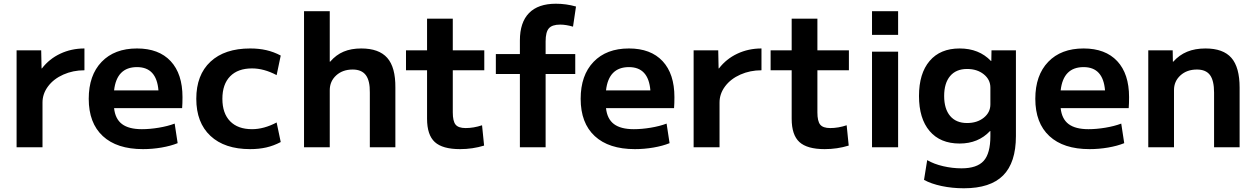

<svg xmlns="http://www.w3.org/2000/svg" viewBox="-20 -790 6726 1030"><path d="M69 -520H201L203 -423H205Q244 -474 303.5 -502Q363 -530 433 -530V-413Q372 -413 320 -390Q268 -367 238 -327Q208 -287 208 -240V0H69Z M456 -260Q456 -386 525 -458Q594 -530 715 -530Q832 -530 895.5 -462Q959 -394 959 -269Q959 -234 957 -210H592Q598 -152 634.5 -124.5Q671 -97 741 -97Q784 -97 832 -105Q880 -113 917 -127L933 -22Q896 -7 846.5 1.5Q797 10 747 10Q607 10 531.5 -60Q456 -130 456 -260ZM830 -305Q820 -430 715 -430Q606 -430 592 -305Z M1033 -260Q1033 -388 1109 -459Q1185 -530 1322 -530Q1369 -530 1408.5 -521Q1448 -512 1486 -492L1464 -387Q1396 -423 1332 -423Q1256 -423 1214.5 -380.5Q1173 -338 1173 -260Q1173 -182 1214.5 -139.5Q1256 -97 1332 -97Q1396 -97 1464 -133L1486 -28Q1448 -8 1408.5 1Q1369 10 1322 10Q1185 10 1109 -61Q1033 -132 1033 -260Z M1611 -730H1749V-459H1751Q1783 -496 1823.5 -513Q1864 -530 1918 -530Q2013 -530 2057.5 -479.5Q2102 -429 2101 -320V0H1964V-293Q1965 -357 1942.5 -387Q1920 -417 1872 -417Q1818 -417 1783.5 -385.5Q1749 -354 1749 -306V0H1611Z M2271 -153V-413H2158V-520H2271V-690H2409V-520H2578V-413H2409V-187Q2409 -140 2424 -121.5Q2439 -103 2478 -103Q2521 -103 2566 -118L2577 -9Q2515 10 2448 10Q2354 10 2312.5 -28Q2271 -66 2271 -153Z M2769 -393H2640V-500H2769V-573Q2769 -670 2818 -720Q2867 -770 2962 -770Q3017 -770 3070 -755L3054 -647Q3016 -658 2985 -658Q2942 -658 2924.5 -638Q2907 -618 2907 -568V-500H3066V-393H2907V0H2769Z M3095 -260Q3095 -386 3164 -458Q3233 -530 3354 -530Q3471 -530 3534.5 -462Q3598 -394 3598 -269Q3598 -234 3596 -210H3231Q3237 -152 3273.5 -124.5Q3310 -97 3380 -97Q3423 -97 3471 -105Q3519 -113 3556 -127L3572 -22Q3535 -7 3485.5 1.5Q3436 10 3386 10Q3246 10 3170.5 -60Q3095 -130 3095 -260ZM3469 -305Q3459 -430 3354 -430Q3245 -430 3231 -305Z M3701 -520H3833L3835 -423H3837Q3876 -474 3935.5 -502Q3995 -530 4065 -530V-413Q4004 -413 3952 -390Q3900 -367 3870 -327Q3840 -287 3840 -240V0H3701Z M4227 -153V-413H4114V-520H4227V-690H4365V-520H4534V-413H4365V-187Q4365 -140 4380 -121.5Q4395 -103 4434 -103Q4477 -103 4522 -118L4533 -9Q4471 10 4404 10Q4310 10 4268.5 -28Q4227 -66 4227 -153Z M4658 -730H4798V-603H4658ZM4658 -513H4798V0H4658Z M4937 175 4954 69Q4990 90 5039.5 101.5Q5089 113 5138 113Q5221 113 5257 73Q5293 33 5293 -60V-87H5291Q5228 -20 5128 -20Q5024 -20 4967 -87Q4910 -154 4910 -275Q4910 -396 4967 -463Q5024 -530 5128 -530Q5232 -530 5296 -463H5298L5299 -520H5430V-60Q5430 82 5361.5 151Q5293 220 5151 220Q5088 220 5031.5 208Q4975 196 4937 175ZM5168 -130Q5222 -130 5257.5 -158.5Q5293 -187 5293 -230V-320Q5293 -363 5257.5 -391.5Q5222 -420 5168 -420Q5109 -420 5077 -382Q5045 -344 5045 -275Q5045 -206 5077 -168Q5109 -130 5168 -130Z M5534 -260Q5534 -386 5603 -458Q5672 -530 5793 -530Q5910 -530 5973.5 -462Q6037 -394 6037 -269Q6037 -234 6035 -210H5670Q5676 -152 5712.5 -124.5Q5749 -97 5819 -97Q5862 -97 5910 -105Q5958 -113 5995 -127L6011 -22Q5974 -7 5924.5 1.5Q5875 10 5825 10Q5685 10 5609.5 -60Q5534 -130 5534 -260ZM5908 -305Q5898 -430 5793 -430Q5684 -430 5670 -305Z M6140 -520H6271L6272 -459H6274Q6306 -495 6348.5 -512.5Q6391 -530 6447 -530Q6542 -530 6586 -479.5Q6630 -429 6630 -320V0H6493V-293Q6493 -358 6471 -387.5Q6449 -417 6401 -417Q6347 -417 6312.5 -385.5Q6278 -354 6278 -307V0H6140Z"/></svg>

Font: Enso
Style: Bold
Weight: 700
Designer: Coji Morishita
Foundry: UNDERFOREST DESIGN
Version: Version 1.000